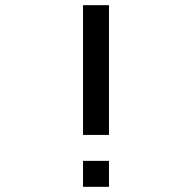

<svg xmlns="http://www.w3.org/2000/svg" viewBox="-20 -720 740 740"><path d="M400 -700H300V-200H400ZM300 0H400V-100H300Z"/></svg>

Font: FT88
Style: Regular
Weight: 400
Designer: Ange Degheest & Mandy Elbé
Foundry: Velvetyne Type Foundry
Version: Version 1.000;FEAKit 1.0